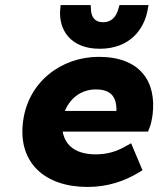

<svg xmlns="http://www.w3.org/2000/svg" viewBox="-20 -728 627 760"><path d="M327 12C405 12 473 -11 527 -44L544 -54L499 -161L479 -150C442 -128 403 -117 359 -117C286 -117 239 -147 228 -207H566L571 -220C577 -233 581 -253 584 -274C600 -405 535 -503 371 -503C222 -503 90 -403 71 -245C51 -85 156 12 327 12ZM359 -374C416 -374 442 -348 441 -289H237C261 -347 309 -374 359 -374ZM564 -687 568 -708H453L448 -691C439 -660 420 -640 388 -640C356 -640 341 -660 340 -691L339 -708H220L218 -687C213 -614 255 -535 375 -535C496 -535 551 -615 564 -687Z"/></svg>

Font: Falling Sky
Style: ExBdObl
Weight: 400
Designer: Paul D. Hunt
Foundry: Adobe Systems Incorporated
Version: Version 1.02